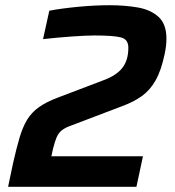

<svg xmlns="http://www.w3.org/2000/svg" viewBox="-20 -716 670 736"><path d="M11 0 30 -90Q43 -148 55 -188.5Q67 -229 84 -257Q101 -285 129 -305Q157 -325 202 -342L373 -407Q424 -425 448 -454.5Q472 -484 472 -533Q472 -565 444 -572.5Q416 -580 342 -580Q309 -580 253.5 -576Q198 -572 145 -566L169 -675Q217 -684 280.5 -690Q344 -696 400 -696Q458 -696 507.5 -687.5Q557 -679 587.5 -651.5Q618 -624 618 -568Q618 -540 611 -508Q598 -446 576.5 -408Q555 -370 523.5 -347.5Q492 -325 448 -309L256 -236Q230 -227 217 -216.5Q204 -206 197 -189.5Q190 -173 183 -145L177 -117H528L503 0Z"/></svg>

Font: Saira SemiBold
Style: Italic
Weight: 600
Italic angle: -12°
Designer: Hector Gatti with collaboration of the Omnibus-Type team
Foundry: Omnibus-Type
Version: Version 1.100; ttfautohint (v1.8.3)